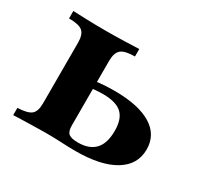

<svg xmlns="http://www.w3.org/2000/svg" viewBox="-98 -542 697 667"><g transform="rotate(30 250.0 -209.0)"><path d="M21.8 0V-29Q62.1 -30.6 76.6 -42.7Q91.1 -54.8 91.1 -87.1V-329.8Q91.1 -362.9 76.6 -375.4Q62.1 -387.9 21.8 -387.9V-417.7Q40.3 -416.9 76.6 -415.7Q112.9 -414.5 152.4 -414.5Q189.5 -414.5 228.2 -415.7Q266.9 -416.9 286.3 -417.7V-387.9Q246.8 -387.9 231.5 -375.4Q216.1 -362.9 216.1 -329.8V-70.2Q216.1 -46.8 226.6 -38.3Q237.1 -29.8 263.7 -29.8Q308.9 -29.8 331.9 -54.4Q354.8 -79 354.8 -129Q354.8 -176.6 331.5 -198Q308.1 -219.4 255.6 -219.4Q241.9 -219.4 226.6 -218.1Q211.3 -216.9 189.5 -213.7V-241.1Q216.9 -246 239.5 -247.6Q262.1 -249.2 284.7 -249.2Q380.6 -249.2 431.9 -218.1Q483.1 -187.1 483.1 -128.2Q483.1 -66.9 427.8 -33.5Q372.6 0 271 0Q243.5 0 214.5 -1.6Q185.5 -3.2 150.8 -3.2Q128.2 -3.2 103.2 -2.4Q78.2 -1.6 56.5 -1.2Q34.7 -0.8 21.8 0Z"/></g></svg>

Font: Playfair 5pt SemiExpanded Light ExtraBold
Style: Regular
Weight: 800
Version: Version 2.001;gftools[0.9.30]